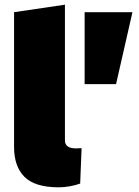

<svg xmlns="http://www.w3.org/2000/svg" viewBox="-20 -790 591 819"><path d="M231 9Q129 9 84.5 -35.5Q40 -80 40 -163V-738L257 -770V-190Q257 -174 269 -165.5Q281 -157 304 -157Q309 -157 315 -157.5Q321 -158 328 -158L322 -7Q303 0 278.5 4.5Q254 9 231 9ZM341 -431V-738H545L475 -431Z"/></svg>

Font: REM Medium Black
Style: Regular
Weight: 900
Version: Version 1.005;gftools[0.9.28]